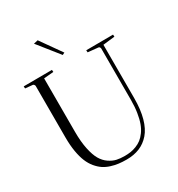

<svg xmlns="http://www.w3.org/2000/svg" viewBox="-208 -1036 1090 1175"><g transform="rotate(-30 336.5 -448.5)"><path d="M342.8 -21Q365.2 -21 385 -23.9Q404.8 -26.9 426 -35.2Q447.3 -43.5 464.4 -56.6Q481.4 -69.8 497.3 -91.6Q513.2 -113.3 523.7 -142.1Q534.2 -170.9 540.5 -211.2Q546.9 -251.5 546.9 -300.8V-663.1Q544.9 -675.3 535.2 -676.8L462.9 -684.1Q461.9 -689.9 461.9 -699.2L651.9 -700.2Q651.9 -699.2 652.3 -692.4Q652.8 -685.5 652.8 -685.1L569.8 -675.8V-299.8Q569.8 -218.3 553.2 -158.9Q536.6 -99.6 505.9 -64.5Q475.1 -29.3 434.6 -12.7Q394 3.9 342.8 3.9Q312.5 3.9 287.1 0.7Q261.7 -2.4 234.6 -11Q207.5 -19.5 186.3 -33.7Q165 -47.9 145.5 -71.3Q126 -94.7 113 -126Q100.1 -157.2 92.5 -201.4Q85 -245.6 85 -299.8V-666Q81.1 -677.7 73.2 -679.2L21 -684.1Q20 -689.9 20 -699.2L220.2 -700.2Q220.2 -699.2 220.7 -692.4Q221.2 -685.5 221.2 -685.1L152.8 -679.2V-300.8Q152.8 -231 163.8 -179.2Q174.8 -127.4 192.1 -97.7Q209.5 -67.9 235.6 -50Q261.7 -32.2 286.6 -26.6Q311.5 -21 342.8 -21ZM338.9 -753.9 323.2 -746.1 205.1 -894 234.9 -900.9Z"/></g></svg>

Font: Antic Didone
Style: Regular
Weight: 400
Designer: Santiago Orozco
Foundry: Santiago Orozco
Version: Version 2.000